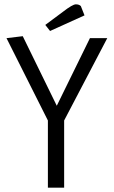

<svg xmlns="http://www.w3.org/2000/svg" viewBox="-20 -866 525 886"><path d="M201 0V-310L10 -690L85 -699L242 -378L395 -690H475L276 -310V0ZM353 -838 370 -795 211 -723 189 -751 271 -812Q315 -846 330 -846Q345 -846 353 -838Z"/></svg>

Font: Ruluko
Style: Regular
Weight: 400
Designer: Ana Sanfelippo, Angelica Diaz, Meme Hernandez
Foundry: Ana Sanfelippo, Angelica Diaz y Meme Hernandez
Version: Version 1.001